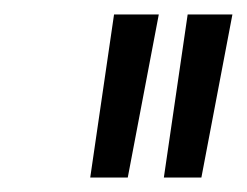

<svg xmlns="http://www.w3.org/2000/svg" viewBox="-20 -736 342 266"><path d="M138 -716H200L157 -490H105ZM240 -716H302L259 -490H207Z"/></svg>

Font: Oak Sans Light Italic
Style: Regular
Weight: 400
Italic angle: -9.5°
Foundry: Erik Kennedy, Walven
Version: Version 1.000;Glyphs 3.1.2 (3151)